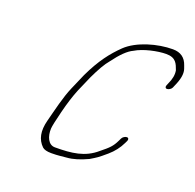

<svg xmlns="http://www.w3.org/2000/svg" viewBox="-113 -751 874 859"><g transform="rotate(20 324.5 -321.5)"><path d="M627.2 -472 631.4 -482C647.5 -517 653.3 -545 646.3 -567L641 -582C629.8 -616 606.1 -633 569.1 -633C497.1 -633 403.9 -607 353.7 -559C310.5 -517 273.6 -470 235 -389L202 -313C180.2 -263 165.6 -198 150.3 -140C136.8 -88 144.5 -49 173.6 -21C181.4 -14 195.2 -10 216.2 -10C250.2 -10 263.1 -13 288.7 -15C317.4 -17 349.5 -27 385.9 -44C415.6 -62 418.9 -63 457.4 -96C480.7 -116 499.3 -140 511.5 -166L517.3 -178C520.8 -186 518 -193 510 -193C502 -193 490.8 -186 487.3 -178L481.5 -166C466.7 -135 453.9 -123 417.7 -94C363.9 -47 302.6 -40 222.6 -40C190.6 -40 176 -76 177.7 -113C178.2 -124 184.1 -152 195.6 -198C207.1 -244 219.5 -283 232.3 -314L265 -389C285.9 -433 304 -465 321.3 -485C352.9 -528 380.5 -555 405 -566C442.2 -589 508.7 -603 548.7 -603C594.7 -603 603.4 -577 613.6 -549C617.3 -529 613.3 -507 601.4 -482L597.2 -472C593.7 -464 596.5 -457 604.5 -457C612.5 -457 623.7 -464 627.2 -472Z"/></g></svg>

Font: MewTooHand
Style: UltIta
Weight: 400
Designer: Mew Too, Robert Jablonski
Version: Version 0.77